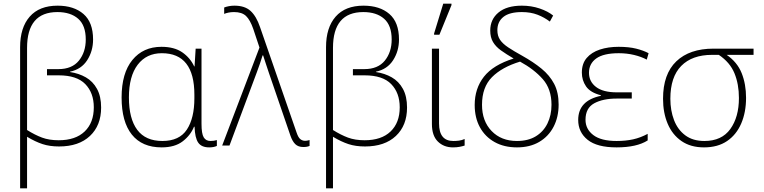

<svg xmlns="http://www.w3.org/2000/svg" viewBox="-20 -796 4177 1050"><path d="M90 234V-538Q90 -645 142.5 -705Q195 -765 295 -765Q384 -765 436.5 -719.5Q489 -674 489 -580Q489 -517 457 -467Q425 -417 363 -404V-402Q411 -395 449.5 -373Q488 -351 510.5 -310Q533 -269 533 -208Q533 -110 472 -52.5Q411 5 303 5Q252 5 212.5 -8Q173 -21 128 -48V234ZM301 -29Q393 -29 443 -77Q493 -125 493 -209Q493 -288 446.5 -336Q400 -384 301 -384H237V-418H299Q374 -418 411.5 -464.5Q449 -511 449 -580Q449 -657 407.5 -693.5Q366 -730 294 -730Q128 -730 128 -534V-85Q171 -58 210 -43.5Q249 -29 301 -29Z M864 10Q757 10 701 -60Q645 -130 645 -263Q645 -396 704 -468Q763 -540 863 -540Q933 -540 976.5 -510Q1020 -480 1042 -433H1044L1050 -530H1082V-119Q1082 -65 1094 -45Q1106 -25 1131 -25Q1150 -25 1166 -30V2Q1149 10 1124 10Q1082 10 1064 -16Q1046 -42 1044 -103H1041Q1022 -56 979 -23Q936 10 864 10ZM868 -25Q961 -25 1002 -87.5Q1043 -150 1043 -259V-278Q1043 -505 865 -505Q781 -505 733 -442Q685 -379 685 -263Q685 -147 730.5 -86Q776 -25 868 -25Z M1639 8Q1611 8 1595 -7.5Q1579 -23 1568 -55L1451 -396Q1442 -422 1434 -447Q1426 -472 1419 -493H1416Q1410 -472 1401.5 -448Q1393 -424 1385 -402L1235 0H1195L1399 -536L1365 -638Q1348 -687 1325.5 -708.5Q1303 -730 1260 -730Q1243 -730 1229 -727Q1215 -724 1206 -720V-755Q1216 -759 1230.5 -762Q1245 -765 1262 -765Q1319 -765 1350.5 -736Q1382 -707 1402 -648L1602 -71Q1611 -44 1622.5 -35Q1634 -26 1648 -26Q1656 -26 1662 -27.5Q1668 -29 1673 -30V2Q1666 5 1658 6.5Q1650 8 1639 8Z M1763 234V-538Q1763 -645 1815.5 -705Q1868 -765 1968 -765Q2057 -765 2109.5 -719.5Q2162 -674 2162 -580Q2162 -517 2130 -467Q2098 -417 2036 -404V-402Q2084 -395 2122.5 -373Q2161 -351 2183.5 -310Q2206 -269 2206 -208Q2206 -110 2145 -52.5Q2084 5 1976 5Q1925 5 1885.5 -8Q1846 -21 1801 -48V234ZM1974 -29Q2066 -29 2116 -77Q2166 -125 2166 -209Q2166 -288 2119.5 -336Q2073 -384 1974 -384H1910V-418H1972Q2047 -418 2084.5 -464.5Q2122 -511 2122 -580Q2122 -657 2080.5 -693.5Q2039 -730 1967 -730Q1801 -730 1801 -534V-85Q1844 -58 1883 -43.5Q1922 -29 1974 -29Z M2457 10Q2407 10 2374.5 -22Q2342 -54 2342 -118V-530H2381V-121Q2381 -25 2459 -25Q2475 -25 2490.5 -27Q2506 -29 2521 -36V0Q2509 4 2493 7Q2477 10 2457 10ZM2354 -606V-613L2404 -776H2449V-768L2383 -606Z M2807 10Q2737 10 2685 -19Q2633 -48 2604.5 -100Q2576 -152 2576 -222Q2576 -312 2626.5 -376.5Q2677 -441 2789 -476Q2748 -500 2719.5 -520.5Q2691 -541 2676 -566.5Q2661 -592 2661 -629Q2661 -690 2706 -727.5Q2751 -765 2834 -765Q2886 -765 2931.5 -749.5Q2977 -734 3005 -711L2987 -678Q2957 -701 2919.5 -715.5Q2882 -730 2834 -730Q2766 -730 2733 -703.5Q2700 -677 2700 -631Q2700 -600 2714.5 -578.5Q2729 -557 2759 -537Q2789 -517 2836 -491Q2897 -457 2941.5 -420.5Q2986 -384 3010.5 -337.5Q3035 -291 3035 -224Q3035 -156 3007.5 -103Q2980 -50 2929 -20Q2878 10 2807 10ZM2807 -25Q2868 -25 2910 -50.5Q2952 -76 2974 -121Q2996 -166 2996 -223Q2996 -309 2948.5 -363Q2901 -417 2824 -459Q2725 -429 2670.5 -374Q2616 -319 2616 -223Q2616 -134 2668.5 -79.5Q2721 -25 2807 -25Z M3352 10Q3245 10 3193.5 -31.5Q3142 -73 3142 -140Q3142 -246 3266 -272V-275Q3208 -290 3185 -323.5Q3162 -357 3162 -399Q3162 -448 3188.5 -479Q3215 -510 3260.5 -525Q3306 -540 3363 -540Q3419 -540 3459 -530Q3499 -520 3527 -505L3517 -470Q3487 -486 3447.5 -495.5Q3408 -505 3364 -505Q3281 -505 3241 -476.5Q3201 -448 3201 -398Q3201 -350 3239.5 -320.5Q3278 -291 3353 -291H3435V-257H3353Q3277 -257 3229.5 -231Q3182 -205 3182 -141Q3182 -90 3224.5 -57.5Q3267 -25 3352 -25Q3402 -25 3442.5 -34Q3483 -43 3522 -64V-28Q3462 10 3352 10Z M3830 10Q3757 10 3707 -24.5Q3657 -59 3631.5 -119Q3606 -179 3606 -256Q3606 -391 3678.5 -460.5Q3751 -530 3882 -530H4101V-496H3954Q4012 -456 4036 -396Q4060 -336 4060 -261Q4060 -182 4033.5 -120.5Q4007 -59 3956 -24.5Q3905 10 3830 10ZM3832 -25Q3927 -25 3974 -90.5Q4021 -156 4021 -260Q4021 -336 3996.5 -395.5Q3972 -455 3911 -496H3874Q3765 -496 3705.5 -435.5Q3646 -375 3646 -256Q3646 -192 3666 -139.5Q3686 -87 3727.5 -56Q3769 -25 3832 -25Z"/></svg>

Font: Noto Sans ExtraLight
Style: Regular
Weight: 200
Designer: Monotype Design Team
Foundry: Monotype Imaging Inc.
Version: Version 2.007